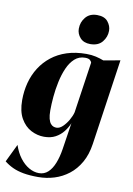

<svg xmlns="http://www.w3.org/2000/svg" viewBox="-127 -815 785 1133"><g transform="rotate(10 265.5 -249.0)"><path d="M467.5 3Q458 68 431.2 115Q404.5 162 365.5 192.2Q326.5 222.5 279.8 237Q233 251.5 183 251.5Q132 251.5 94.8 244.8Q57.5 238 29.8 225Q2 212 -21 193.5L31 86Q45.5 130 69.8 162Q94 194 123.8 211Q153.5 228 183.5 228Q215.5 228 238 207.2Q260.5 186.5 275.2 149.5Q290 112.5 297.5 64L322 -95.5Q311 -68.5 292 -44Q273 -19.5 244.5 -4Q216 11.5 176 11.5Q136 11.5 98.2 -8Q60.5 -27.5 36.2 -69.8Q12 -112 12 -179.5Q12 -234 25.2 -284Q38.5 -334 65 -375.8Q91.5 -417.5 130.8 -448.5Q170 -479.5 222 -496.5Q274 -513.5 338.5 -513.5Q370 -513.5 395.8 -507.5Q421.5 -501.5 443 -493L542.5 -511ZM374.5 -467.5Q372.5 -475.5 363.8 -482.8Q355 -490 335 -490Q298.5 -490 272.8 -466.8Q247 -443.5 230.2 -405.2Q213.5 -367 203.8 -321.2Q194 -275.5 190 -230.2Q186 -185 186 -148.5Q186 -117.5 191 -98.8Q196 -80 204 -70.2Q212 -60.5 221.2 -57.2Q230.5 -54 239 -54Q258 -54 276.5 -71.8Q295 -89.5 309.5 -114.8Q324 -140 329.5 -162ZM350 -574.5Q310.5 -574.5 289.2 -598.2Q268 -622 268 -652.5Q268 -692 292.5 -721.2Q317 -750.5 361 -750.5Q405.5 -750.5 425.8 -725.2Q446 -700 446 -671Q446 -634 421.8 -604.2Q397.5 -574.5 350 -574.5Z"/></g></svg>

Font: Merriweather 144pt Black
Style: Italic
Weight: 900
Italic angle: -7.8°
Version: Version 2.101